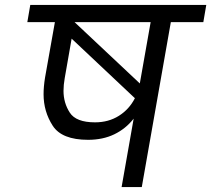

<svg xmlns="http://www.w3.org/2000/svg" viewBox="-20 -760 858 780"><path d="M806 -670H674L556 0H474L523 -278Q491 -237 444.5 -214.5Q398 -192 338 -192Q231 -192 194 -249.5Q157 -307 157 -377Q157 -408 163 -445L203 -670H91L103 -740H818ZM592 -670H283L548 -421ZM366 -263Q421 -263 463 -289.5Q505 -316 528 -361L271 -603L243 -443Q238 -415 238 -391Q238 -342 263.5 -302.5Q289 -263 366 -263Z"/></svg>

Font: Fz Poppins
Style: Italic
Weight: 400
Italic angle: -10°
Designer: Ninad Kale (Devanagari), Jonny Pinhorn (Latin)
Foundry: Indian Type Foundry
Version: Vit hóa bi Vntype.Com & FontZin.Com